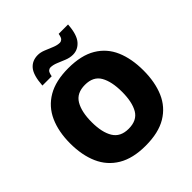

<svg xmlns="http://www.w3.org/2000/svg" viewBox="-245 -1105 1287 1287"><g transform="rotate(-45 398.5 -461.5)"><path d="M745 -358Q745 -247 709.5 -164.5Q674 -82 597.5 -36Q521 10 398 10Q278 10 201 -36Q124 -82 87.5 -165Q51 -248 51 -359Q51 -470 88 -552.5Q125 -635 202 -680Q279 -725 399 -725Q521 -725 597.5 -679.5Q674 -634 709.5 -551.5Q745 -469 745 -358ZM254 -358Q254 -261 287.5 -206Q321 -151 398 -151Q478 -151 510 -206Q542 -261 542 -358Q542 -455 510 -511Q478 -567 399 -567Q320 -567 287 -511Q254 -455 254 -358ZM194 -765Q200 -857 231.5 -894.5Q263 -932 317 -932Q342 -932 370.5 -920.5Q399 -909 427.5 -897Q456 -885 481 -885Q490 -885 500.5 -893.5Q511 -902 516 -933H605Q599 -843 566 -804.5Q533 -766 485 -766Q456 -766 426.5 -778Q397 -790 369.5 -801.5Q342 -813 317 -813Q308 -813 298 -805Q288 -797 282 -765Z"/></g></svg>

Font: Noto Sans Meetei Mayek Black
Style: Regular
Weight: 900
Designer: Monotype Design Team and Neelakash Kshetrimayum
Foundry: Monotype Imaging Inc.
Version: Version 2.002; ttfautohint (v1.8.4.7-5d5b)